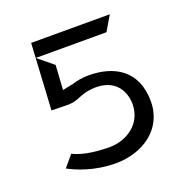

<svg xmlns="http://www.w3.org/2000/svg" viewBox="-102 -645 695 720"><g transform="rotate(-20 245.5 -284.5)"><path d="M58 -64C91 -46 157 -18 242 -18C348 -18 444 -80 444 -192C444 -316 358 -363 258 -363C231 -363 211 -359 189 -352H187L149 -344L155 -442L94 -492H376L411 -551H97L82 -287C157 -286 161 -281 205 -300C245 -316 336 -327 367 -252C372 -239 376 -225 376 -207C376 -121 301 -83 242 -83C166 -83 122 -96 96 -109Z"/></g></svg>

Font: Charger Static
Style: Regular
Weight: 1000
Designer: Jasper
Foundry: KineticPlasma Fonts/Cannot Into Space Fonts
Version: Version 1.1